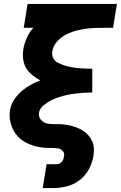

<svg xmlns="http://www.w3.org/2000/svg" viewBox="-20 -755 617 980"><path d="M198 205H250Q285 205 320 196.5Q355 188 385.5 165Q416 142 433.5 109Q451 76 457 41Q460 22 459 2.5Q458 -17 450.5 -34Q443 -51 431 -64.5Q419 -78 403.5 -88Q388 -98 370.5 -104.5Q353 -111 334.5 -115Q316 -119 296.5 -120.5Q277 -122 257.5 -121.5Q238 -121 219 -125Q200 -129 188 -144.5Q176 -160 179 -179Q182 -200 200.5 -216Q219 -232 239 -242Q259 -252 280.5 -259Q302 -266 323 -270.5Q344 -275 365.5 -277.5Q387 -280 408.5 -281.5Q430 -283 451 -283V-298V-334V-389V-404Q433 -404 414.5 -405Q396 -406 378 -407.5Q360 -409 342 -412.5Q324 -416 307.5 -421.5Q291 -427 275 -435Q259 -443 251.5 -459Q244 -475 247 -493Q251 -522 273.5 -545.5Q296 -569 324 -582Q352 -595 380.5 -601.5Q409 -608 438 -610.5Q467 -613 496 -613H557L577 -735H121L101 -613H150Q129 -589 116.5 -561Q104 -533 99 -503Q93 -469 101.5 -436.5Q110 -404 133.5 -382Q157 -360 186 -345Q150 -331 118 -310.5Q86 -290 61.5 -259.5Q37 -229 31 -193Q26 -160 34 -128.5Q42 -97 60 -72Q78 -47 105 -31.5Q132 -16 163.5 -8Q195 0 228 0Q232 0 235.5 0Q239 0 243 0Q259 0 274 2Q289 4 299.5 15Q310 26 307 41Q307 41 307 41Q307 41 307 41Q307 41 307 41Q307 41 307 41Q306 51 302 60.5Q298 70 289 76.5Q280 83 270 83H218Z"/></svg>

Font: Iosevka Sparkle Heavy Oblique
Style: Regular
Weight: 900
Italic angle: -9°
Designer: Belleve Invis
Foundry: Belleve Invis
Version: Version 4.5.0; ttfautohint (v1.8.3)